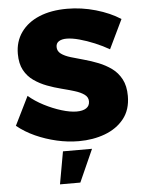

<svg xmlns="http://www.w3.org/2000/svg" viewBox="-62 -765 779 1053"><g transform="rotate(-5 327.5 -239.0)"><path d="M563 -475Q527 -496 484 -514Q441 -532 400.5 -543Q360 -554 330 -554Q304 -554 288 -544Q272 -534 272 -513Q272 -490 291.5 -475.5Q311 -461 344 -451Q377 -441 416 -430.5Q455 -420 494 -404.5Q533 -389 565.5 -365.5Q598 -342 618 -304.5Q638 -267 638 -212Q638 -136 598.5 -86.5Q559 -37 493.5 -12.5Q428 12 349 12Q289 12 228 -2Q167 -16 111.5 -41Q56 -66 12 -102L90 -260Q126 -229 173.5 -204.5Q221 -180 268.5 -165.5Q316 -151 351 -151Q385 -151 404 -163.5Q423 -176 423 -201Q423 -224 403 -238.5Q383 -253 350.5 -263Q318 -273 278.5 -283Q239 -293 200.5 -307.5Q162 -322 129 -345Q96 -368 76.5 -404Q57 -440 57 -494Q57 -562 93 -612.5Q129 -663 194 -690Q259 -717 347 -717Q427 -717 505 -694.5Q583 -672 640 -635ZM257 60H417L337 239H225Z"/></g></svg>

Font: Alexandria ExtraBold
Style: Regular
Weight: 800
Designer: Mohamed Gaber
Foundry: Kief Type Foundry
Version: Version 5.100